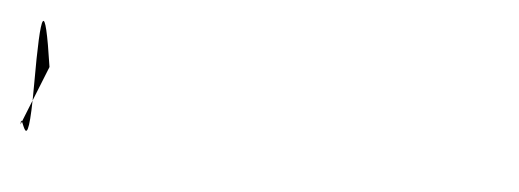

<svg xmlns="http://www.w3.org/2000/svg" viewBox="-52 -93 565 209"><g transform="rotate(5 230.5 11.5)"><path d="M0 0C-11 -74 -15 -63 -15 20C-15 116 -26 44 -26 65Z"/></g></svg>

Font: MewTooHand
Style: ReversedIta
Weight: 400
Designer: Mew Too, Robert Jablonski
Version: Version 0.77